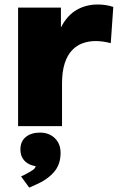

<svg xmlns="http://www.w3.org/2000/svg" viewBox="-20 -561 542 854"><path d="M60.5 0V-527.3H251V-403.3L242.7 -420.9Q269 -482.9 313 -512Q356.9 -541 415 -541Q431.2 -541 448.5 -538.6Q465.8 -536.1 483.9 -530.3L472.7 -369.1Q437 -378.4 405.3 -378.4Q375.5 -378.4 348.4 -368.9Q321.3 -359.4 300.5 -337.6Q279.8 -315.9 267.8 -279.3Q255.9 -242.7 255.9 -189V0ZM109.9 273.4 73.7 223.6 86.4 217.8Q116.2 202.6 127.9 193.8Q139.6 185.1 139.6 171.4V162.6L157.2 179.2Q118.2 179.2 94.5 159.2Q70.8 139.2 70.8 103.5Q70.8 67.9 94.7 48.3Q118.7 28.8 157.7 28.8Q198.2 28.8 223.9 53.7Q249.5 78.6 249.5 119.1Q249.5 171.4 219 205.6Q188.5 239.7 137.7 261.2Z"/></svg>

Font: Schibsted Grotesk Black
Style: Regular
Weight: 900
Designer: Bakken & Baeck AS, Henrik Kongsvoll
Foundry: Schibsted ASA
Version: Version 1.100;gftools[0.9.25]